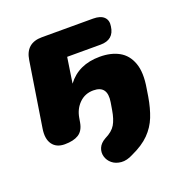

<svg xmlns="http://www.w3.org/2000/svg" viewBox="-122 -601 850 887"><g transform="rotate(-20 303.5 -158.0)"><path d="M385 161Q353 178 326 175.5Q299 173 281.5 158.5Q264 144 258 123Q252 102 260.5 81.5Q269 61 294 47Q331 29 346 3.5Q361 -22 368 -65L374 -101Q387 -180 317 -180Q276 -180 248 -152.5Q220 -125 213 -83L209 -60Q202 -22 177 -6.5Q152 9 109 9Q68 9 48.5 -18.5Q29 -46 37 -95L87 -413Q99 -492 178 -492H430Q466 -492 483 -475.5Q500 -459 495 -430Q487 -367 421 -367H257L238 -242Q293 -316 398 -316Q453 -316 492 -294.5Q531 -273 548 -226Q565 -179 552 -104L546 -66Q537 -12 520.5 29.5Q504 71 472 103.5Q440 136 385 161Z"/></g></svg>

Font: Nunito Black
Style: Italic
Weight: 900
Italic angle: -9°
Designer: Vernon Adams
Foundry: Vernon Adams
Version: Version 3.601; ttfautohint (v1.8.2.53-6de2)